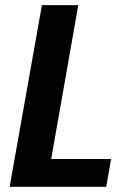

<svg xmlns="http://www.w3.org/2000/svg" viewBox="-20 -718 499 738"><path d="M141.1 -698.2H280.8L176.8 -106.9H407.2L388.2 0H17.1Z"/></svg>

Font: SVN-Poppins SemiBold
Style: Italic
Weight: 600
Italic angle: -10°
Designer: Ninad Kale (Devanagari), Jonny Pinhorn (Latin)
Foundry: Indian Type Foundry
Version: Version 3.002 2017